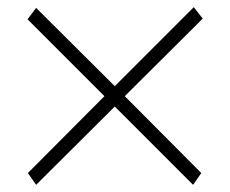

<svg xmlns="http://www.w3.org/2000/svg" viewBox="-20 -524 643 537"><path d="M81 -502 301 -283 522 -504 547 -472 329 -255 543 -40 520 -7 301 -226 81 -7 58 -40 272 -255 57 -470Z"/></svg>

Font: Aref Ruqaa Ink
Style: Regular
Weight: 400
Designer: Abdullah Aref
Version: Version 1.005